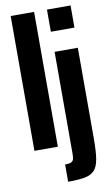

<svg xmlns="http://www.w3.org/2000/svg" viewBox="-102 -794 604 1042"><g transform="rotate(-10 200.5 -273.0)"><path d="M35 0V-743H164V0ZM235 -621V-743H365V-621ZM186 197V102Q210 102 220.5 96.5Q231 91 233.5 79.5Q236 68 236 50V-510H364V-9Q364 62 357 103.5Q350 145 330.5 165Q311 185 276 191Q241 197 186 197Z"/></g></svg>

Font: Saira ExtraCondensed ExtraBold
Style: Regular
Weight: 800
Width: 2
Designer: Hector Gatti with collaboration of the Omnibus-Type team
Foundry: Omnibus-Type
Version: Version 1.101